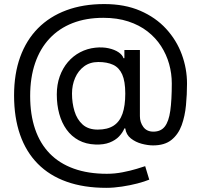

<svg xmlns="http://www.w3.org/2000/svg" viewBox="-20 -720 976 932"><path d="M495.7 191.8Q387.1 191.8 303.6 162.1Q220.2 132.5 163.4 74.9Q106.5 17.4 77.4 -66.1Q48.3 -149.5 48.3 -257.1Q48.3 -361.2 77.9 -443.2Q107.6 -525.2 164.2 -582.6Q220.9 -639.9 302 -670.1Q383.2 -700.3 485.8 -700.3Q585.6 -700.3 660.7 -667.8Q735.8 -635.3 786.4 -580.1Q837 -524.9 862.4 -456Q887.8 -387.1 887.8 -313.9Q887.8 -262.4 882.8 -209.5Q877.8 -156.6 861.9 -112.4Q845.9 -68.2 812.7 -41.2Q779.5 -14.2 723 -14.2Q698.2 -14.2 668.3 -22Q638.5 -29.8 615.4 -47.9Q592.3 -66.1 588.1 -96.6H583.8Q575.3 -76 557.7 -57.5Q540.1 -39.1 511.9 -28.1Q483.7 -17 443.2 -18.5Q397 -20.2 361.9 -39.2Q326.7 -58.2 303.1 -91.1Q279.5 -123.9 267.6 -167.4Q255.7 -210.9 255.7 -261.4Q255.7 -309.3 269.9 -349.1Q284.1 -388.8 309.5 -418.7Q334.9 -448.5 369.1 -466.4Q403.4 -484.4 443.2 -488.6Q478.7 -492.2 507.8 -485.6Q536.9 -479 555.8 -466.1Q574.6 -453.1 579.5 -437.5H583.8V-477.3H659.1V-156.2Q659.1 -126.4 675.8 -103.7Q692.5 -81 724.4 -81Q760.7 -81 780 -105.8Q799.4 -130.7 806.6 -182.5Q813.9 -234.4 813.9 -315.3Q813.9 -362.9 801 -409.3Q788 -455.6 761.9 -496.1Q735.8 -536.6 696 -567.5Q656.2 -598.4 602.8 -615.9Q549.4 -633.5 481.5 -633.5Q398.1 -633.5 332.2 -607.8Q266.3 -582 220.3 -532.8Q174.4 -483.7 150.4 -413.5Q126.4 -343.4 126.4 -254.3Q126.4 -163.7 150.4 -93.4Q174.4 -23.1 221.4 25.2Q268.5 73.5 338.1 98.5Q407.7 123.6 498.6 123.6Q537.6 123.6 575.6 116.1Q613.6 108.7 642.8 99.8Q671.9 90.9 684.7 86.6L704.5 152Q682.5 161.2 647.2 170.5Q611.9 179.7 571.9 185.7Q532 191.8 495.7 191.8ZM454.5 -90.9Q502.1 -90.9 531.6 -110.1Q561.1 -129.3 574.6 -168Q588.1 -206.7 588.1 -265.6Q588.1 -325.3 573.2 -358.7Q558.2 -392 529.1 -405.5Q500 -419 457.4 -419Q416.9 -419 388.3 -397.9Q359.7 -376.8 344.6 -341.8Q329.5 -306.8 329.5 -265.6Q329.5 -220.2 341.6 -180.2Q353.7 -140.3 381 -115.6Q408.4 -90.9 454.5 -90.9Z"/></svg>

Font: InterMG
Style: Regular
Weight: 400
Designer: Rasmus Andersson
Foundry: rsms
Version: Version 3.019;December 26, 2023;FontCreator 15.0.0.2955 64-b